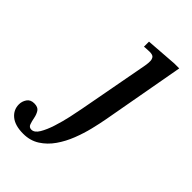

<svg xmlns="http://www.w3.org/2000/svg" viewBox="-362 -555 862 862"><g transform="rotate(45 69.0 -124.5)"><path d="M-42 227Q-94 227 -121.5 204.5Q-149 182 -149 147Q-149 128 -138 111.5Q-127 95 -103 95Q-79 95 -70 109Q-61 123 -57.5 141.5Q-54 160 -49 174Q-44 188 -29 188Q-10 188 5 163Q20 138 32 100.5Q44 63 52.5 24.5Q61 -14 66 -42L128 -375Q128 -375 129.5 -384.5Q131 -394 131 -407Q131 -417 125.5 -426Q120 -435 99 -435Q87 -435 76 -434Q65 -433 65 -433V-465L215 -476H246L175 -82Q169 -49 159 -8Q149 33 133 74Q117 115 93 149.5Q69 184 35.5 205.5Q2 227 -42 227Z"/></g></svg>

Font: STIX Two Text Medium
Style: Italic
Weight: 500
Italic angle: -12°
Designer: Ross Mills, John Hudson & Paul Hanslow, Tiro Typeworks Ltd; with prior portions MicroPress Inc. and Coen Hoffman, Elsevi
Foundry: Tiro Typeworks Ltd
Version: Version 2.13 b171